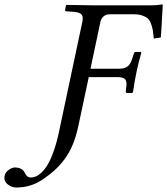

<svg xmlns="http://www.w3.org/2000/svg" viewBox="-147 -669 750 861"><path d="M118.2 -81.1 222.2 -570.8Q227.5 -594.2 218.5 -604.2Q209.5 -614.3 181.2 -616.2L150.9 -618.2Q143.1 -619.6 145 -625L148.9 -645L151.9 -647Q243.7 -645 277.8 -645H530.8Q555.2 -645 579.1 -648.9Q583 -648.9 583 -646Q582.5 -642.6 581.1 -615.7Q579.6 -588.9 577.6 -553.5Q575.7 -518.1 574.2 -501L543 -496.1Q540.5 -520 538.1 -534.2Q535.6 -548.3 529.8 -563.7Q523.9 -579.1 514.6 -586.9Q505.4 -594.7 489.7 -599.9Q474.1 -605 452.1 -605H347.2Q311.5 -605 303.2 -570.8L258.8 -360.8H386.2Q411.6 -360.8 424.8 -370.8Q438 -380.9 444.8 -402.8L453.1 -428.2Q455.1 -436 461.9 -436H483.9L486.8 -432.1Q464.4 -358.9 449.2 -254.9L444.8 -252H422.9Q417 -252 417 -259.8L419.9 -285.2Q421.9 -306.6 412.8 -314.9Q403.8 -323.2 377.9 -323.2H251L204.1 -103Q194.3 -56.6 178.5 -19Q162.6 18.6 141.4 46.4Q120.1 74.2 98.4 94Q76.7 113.8 48.8 132.8Q-5.9 171.9 -74.2 171.9Q-94.7 171.9 -113 157.2Q-131.3 142.6 -126 118.2Q-122.6 103 -107.4 92.5Q-92.3 82 -80.1 82Q-65.9 82 -56.2 86.4Q-46.4 90.8 -42.5 95.7Q-38.6 100.6 -34.2 108.9Q-25.4 127 -9.8 127Q1.5 127 12.7 122.8Q23.9 118.7 38.6 105.2Q53.2 91.8 66.4 70.1Q79.6 48.3 93.5 9.5Q107.4 -29.3 118.2 -81.1Z"/></svg>

Font: Common Serif
Style: Bold Italic
Weight: 700
Italic angle: -12°
Designer: Philipp H. Poll, Khaled Hosny
Foundry: Stefan Peev, Context Ltd.
Version: Version 1.026